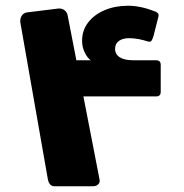

<svg xmlns="http://www.w3.org/2000/svg" viewBox="-20 -644 640 669"><path d="M170 5Q160 5 154.5 -1.5Q149 -8 147 -18L51 -565Q49 -579 56 -589.5Q63 -600 76 -601L181 -614Q194 -616 204 -609Q214 -602 216 -589L327 -18Q329 -8 322 -1.5Q315 5 304 5ZM196 -308V-434H296Q284 -443 275 -461.5Q266 -480 266 -502Q266 -538 287 -565.5Q308 -593 344.5 -608.5Q381 -624 426 -624Q469 -624 518 -605Q525 -603 529.5 -598.5Q534 -594 532 -586L515 -519Q511 -506 507.5 -501.5Q504 -497 493 -500Q482 -504 464.5 -507.5Q447 -511 430 -511Q408 -511 394.5 -501.5Q381 -492 381 -474Q381 -455 397 -444.5Q413 -434 445 -434H524Q540 -434 540 -418V-324Q540 -308 524 -308Z"/></svg>

Font: Rubik Black
Style: Italic
Weight: 900
Italic angle: -12°
Designer: Hubert and Fischer
Foundry: Hubert and Fischer
Version: Version 2.300;gftools[0.9.30]